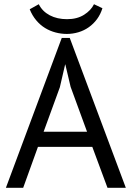

<svg xmlns="http://www.w3.org/2000/svg" viewBox="-20 -891 625 911"><path d="M418 -194H160L90 0H8L273 -711H311L577 0H490ZM187 -266H393L315 -479L290 -585H289L264 -477ZM164 -871Q181 -837 216 -818.5Q251 -800 298 -800Q346 -800 379 -821Q412 -842 426 -871L466 -852Q457 -823 440.5 -800.5Q424 -778 401.5 -762Q379 -746 352 -738Q325 -730 297 -730Q270 -730 243.5 -737Q217 -744 194 -758Q171 -772 152 -794.5Q133 -817 121 -847Z"/></svg>

Font: PTSans
Style: Regular
Weight: 400
Designer: A.Korolkova, O.Umpeleva, V.Yefimov
Foundry: ParaType Ltd
Version: Version 2.003W OFL